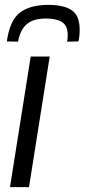

<svg xmlns="http://www.w3.org/2000/svg" viewBox="-20 -768 347 788"><path d="M99 0H21L106 -536H184ZM178 -748Q242 -748 274.5 -726Q307 -704 307 -646Q307 -621 302 -598L255 -597Q257 -605 257.5 -612Q258 -619 258 -627Q257 -664 233.5 -678Q210 -692 170 -692Q117 -692 90 -669Q63 -646 54 -597L8 -598Q20 -684 61.5 -716Q103 -748 178 -748Z"/></svg>

Font: Georama
Style: Italic
Weight: 400
Italic angle: -9°
Designer: Jean-Baptiste Levee
Foundry: Production Type
Version: Version 1.000